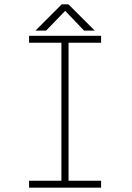

<svg xmlns="http://www.w3.org/2000/svg" viewBox="-20 -865 610 885"><path d="M416.5 -724H367.5L280.5 -815L192.5 -724H143.5L264.5 -845H295.5ZM446 -668H296V-32H446V0H114V-32H263V-668H114V-700H446Z"/></svg>

Font: League Mono Narrow Thin
Style: Regular
Weight: 100
Width: 3
Designer: Tyler Finck
Foundry: The League of Moveable Type / Tyler Finck
Version: Version 2.210